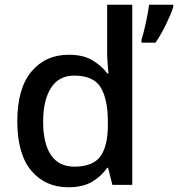

<svg xmlns="http://www.w3.org/2000/svg" viewBox="-20 -780 751 810"><path d="M268 10Q171 10 112 -60Q53 -130 53 -269Q53 -407 112.5 -478Q172 -549 270 -549Q331 -549 369.5 -526Q408 -503 433 -470H438Q436 -484 434 -511.5Q432 -539 432 -558V-760H538V0H454L436 -72H432Q408 -37 369 -13.5Q330 10 268 10ZM294 -77Q372 -77 403.5 -120.5Q435 -164 435 -252V-267Q435 -361 405 -411Q375 -461 293 -461Q228 -461 195 -409Q162 -357 162 -266Q162 -175 195 -126Q228 -77 294 -77ZM711 -751Q702 -722 681 -678.5Q660 -635 636 -600H577V-612Q586 -641 595.5 -684.5Q605 -728 609 -760H711Z"/></svg>

Font: Noto Sans Myanmar UI Medium
Style: Regular
Weight: 500
Designer: Monotype Design Team
Foundry: Monotype Imaging Inc.
Version: Version 2.103; ttfautohint (v1.8.4.7-5d5b)